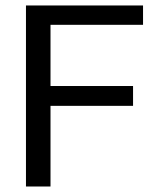

<svg xmlns="http://www.w3.org/2000/svg" viewBox="-20 -678 568 698"><path d="M163.6 0V-293.2H463.7V-365.3H163.6V-587.8H500V-658.1H74.4V0Z"/></svg>

Font: Arad
Style: Regular
Weight: 400
Designer: Mohammad Darvishi
Version: Version 1.010;September 21, 2024;FontCreator 15.0.0.2992 64-